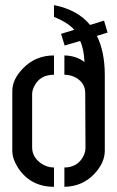

<svg xmlns="http://www.w3.org/2000/svg" viewBox="-20 -717 450 738"><path d="M27.3 -137.7V-367.2Q27.3 -412.1 68.4 -454.1Q116.2 -503.9 187.5 -503.9V-429.7Q131.8 -429.7 110.4 -382.8Q103.5 -368.2 103.5 -354.5V-150.4Q103.5 -114.3 136.7 -89.8Q160.2 -73.2 187.5 -73.2V1Q97.7 1 49.8 -71.3Q27.3 -106.4 27.3 -137.7ZM187.5 -652.3V-697.3Q278.3 -679.7 326.2 -621.1L379.9 -637.7L393.6 -591.8L352.5 -579.1Q382.8 -517.6 382.8 -428.7V-137.7Q382.8 -91.8 342.8 -48.8Q296.9 0 227.5 1V-73.2Q279.3 -73.2 301.8 -119.1Q308.6 -134.8 308.6 -148.4L307.6 -359.4Q307.6 -397.5 272.5 -418Q252 -429.7 227.5 -429.7V-503.9Q273.4 -502.9 304.7 -478.5Q302.7 -528.3 288.1 -559.6L228.5 -542L214.8 -586.9L265.6 -602.5Q241.2 -629.9 187.5 -652.3Z"/></svg>

Font: Post No Bills Colombo SemiBold
Style: Regular
Weight: 600
Designer: Kosala Senevirathne, Siva Puranthara, Lasantha Premarathna, Tharique Azeez
Foundry: Mooniak
Version: Version 1.220 ; ttfautohint (v1.6)